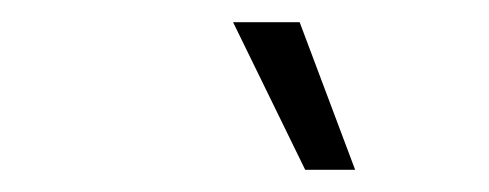

<svg xmlns="http://www.w3.org/2000/svg" viewBox="-20 -707 441 173"><path d="M190 -687H250L300 -554H255Z"/></svg>

Font: Sarabun ExtraLight
Style: Italic
Weight: 275
Italic angle: -10°
Designer: Suppakit Chalermlarp | Katatrad Co.,Ltd.
Foundry: Cadson Demak Co.,Ltd.
Version: Version 1.000; ttfautohint (v1.6)